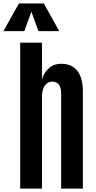

<svg xmlns="http://www.w3.org/2000/svg" viewBox="-54 -1120 572 1140"><path d="M65.9 0V-866.7H195.3V-648.4Q205.1 -686 234.6 -713.6Q264.2 -741.2 309.1 -741.2Q373 -741.2 405.5 -699Q438 -656.7 438 -576.7V0H309.1V-564.5Q309.1 -599.6 295.7 -617.4Q282.2 -635.3 257.3 -635.3Q237.3 -635.3 223.4 -624Q209.5 -612.8 202.4 -592.3Q195.3 -571.8 195.3 -544.4V0ZM-33.7 -935.1 58.6 -1099.6H206.1L297.9 -935.1H174.3L132.3 -1050.3L90.3 -935.1Z"/></svg>

Font: Antonio
Style: Bold
Weight: 700
Designer: Vernon Adams
Foundry: Vernon Adams
Version: Version 1.002